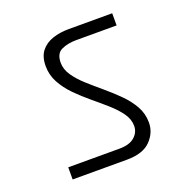

<svg xmlns="http://www.w3.org/2000/svg" viewBox="-112 -777 795 817"><g transform="rotate(-20 285.5 -368.5)"><path d="M81 -65V-120H313Q359 -120 382 -140.5Q405 -161 405 -190Q405 -220 385.5 -247.5Q366 -275 335.5 -302Q305 -329 271 -357Q237 -385 206.5 -416Q176 -447 157 -482Q138 -517 138 -557Q138 -600 158 -625Q178 -650 211 -661Q244 -672 284 -672H481V-617H298Q260 -617 231.5 -604Q203 -591 203 -549Q203 -519 222 -491Q241 -463 271.5 -435.5Q302 -408 336 -379.5Q370 -351 400.5 -320.5Q431 -290 450 -256Q469 -222 469 -182Q469 -136 434.5 -100.5Q400 -65 327 -65Z"/></g></svg>

Font: Poppins Light
Style: Regular
Weight: 300
Designer: Ninad Kale (Devanagari), Jonny Pinhorn (Latin)
Version: Version 5.002